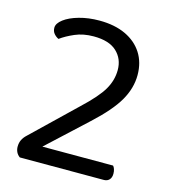

<svg xmlns="http://www.w3.org/2000/svg" viewBox="-96 -700 700 779"><g transform="rotate(15 254.0 -310.0)"><path d="M57 -545Q57 -563 80 -580.5Q103 -598 142 -609Q181 -620 227 -620Q291 -620 337 -598.5Q383 -577 408 -538Q433 -499 433 -446Q433 -391 402.5 -338Q372 -285 298 -217L135 -66H432Q436 -62 439 -53.5Q442 -45 442 -34Q442 -18 433.5 -9Q425 0 411 0H58Q48 -7 43 -17.5Q38 -28 38 -40Q38 -56 44 -68.5Q50 -81 62 -92L242 -265Q304 -323 327 -362.5Q350 -402 350 -445Q350 -492 318 -522Q286 -552 221 -552Q177 -552 142.5 -537Q108 -522 85 -505Q74 -510 65.5 -520Q57 -530 57 -545Z"/></g></svg>

Font: Baloo Paaji 2
Style: Regular
Weight: 400
Designer: Shuchita Grover, Noopur Datye and Ek Type
Foundry: Ek Type
Version: Version 1.700